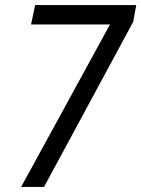

<svg xmlns="http://www.w3.org/2000/svg" viewBox="-20 -734 555 754"><path d="M63 0H153L503 -648L515 -714H118L102 -638H412Z"/></svg>

Font: Noto Sans SemiCondensed
Style: Italic
Weight: 400
Width: 4
Italic angle: -12°
Designer: Monotype Design Team
Foundry: Monotype Imaging Inc.
Version: Version 2.013